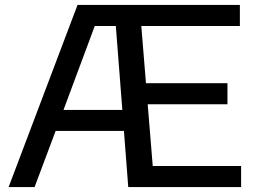

<svg xmlns="http://www.w3.org/2000/svg" viewBox="-20 -760 1042 780"><path d="M15 0 295 -740H954.5V-654.5H554L573 -422H904V-336.5H580L600.5 -85.5H959.5V0H501L483.5 -228H206L120.5 0ZM365 -654.5 238 -313.5H477L450.5 -654.5Z"/></svg>

Font: Encode Sans Semi Expanded Medium
Style: Regular
Weight: 500
Width: 6
Designer: Multiple Designers
Foundry: Impallari Type
Version: Version 3.000; ttfautohint (v1.8.3) -l 8 -r 50 -G 200 -x 14 